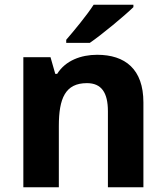

<svg xmlns="http://www.w3.org/2000/svg" viewBox="-20 -786 697 806"><path d="M540 -756V-766H373C344 -721 290 -656 258 -619V-606H357C408 -641 502 -719 540 -756ZM388 -556C320 -556 255 -532 220 -476H212L192 -546H78V0H227V-257C227 -373 254 -437 345 -437C406 -437 433 -397 433 -319V0H582V-356C582 -496 505 -556 388 -556Z"/></svg>

Font: Noto Sans Javanese
Style: Bold
Weight: 700
Designer: Monotype Design Team
Foundry: Monotype Imaging Inc.
Version: Version 2.005